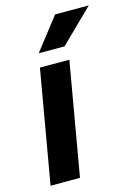

<svg xmlns="http://www.w3.org/2000/svg" viewBox="-114 -805 618 868"><g transform="rotate(-15 195.0 -371.5)"><path d="M241.7 -528.3 149.9 0H12.2L104 -528.3ZM115.7 -592.3 232.4 -742.7H390.1L236.3 -592.3Z"/></g></svg>

Font: Roboto
Style: Bold Italic
Weight: 700
Italic angle: -12°
Designer: Christian Robertson
Foundry: Google
Version: Version 3.0